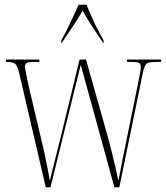

<svg xmlns="http://www.w3.org/2000/svg" viewBox="-20 -786 698 806"><path d="M62 -473Q54 -509 44.5 -517.5Q35 -526 6 -526H5V-536H145V-526H123Q98 -526 91.5 -521Q85 -516 85 -506Q85 -499 89.5 -475.5Q94 -452 98 -435L154 -197Q160 -174 167 -141Q174 -108 180 -78Q186 -48 188 -31H190Q194 -47 202 -79.5Q210 -112 219 -147.5Q228 -183 234 -207L314 -536H341L430 -221Q437 -196 446.5 -159Q456 -122 464 -86.5Q472 -51 476 -31H478Q483 -59 491.5 -102Q500 -145 513 -208L560 -438Q571 -488 571 -506Q571 -516 565 -521Q559 -526 536 -526H513V-536H656V-526H637Q606 -526 596 -519Q586 -512 579 -477L481 0H460L319 -514L192 0H172ZM237 -616Q248 -635 261 -661.5Q274 -688 287 -716Q300 -744 310 -766H343Q352 -744 364.5 -716Q377 -688 390.5 -661.5Q404 -635 415 -616V-606H413Q387 -644 366.5 -675.5Q346 -707 327 -741Q307 -707 286 -675.5Q265 -644 239 -606H237Z"/></svg>

Font: Noto Serif Display ExtraCondensed Thin
Style: Regular
Weight: 100
Width: 2
Designer: Monotype Design Team
Foundry: Monotype Imaging Inc.
Version: Version 2.009